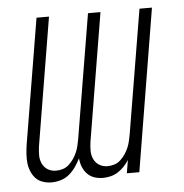

<svg xmlns="http://www.w3.org/2000/svg" viewBox="-44 -562 587 613"><g transform="rotate(-5 250.0 -256.0)"><path d="M262 8Q247 8 234 3.5Q221 -1 211.5 -11Q202 -21 197 -34Q192 -47 191 -61Q184 -47 175 -34Q166 -21 154 -11Q142 -1 127 3.5Q112 8 97 8Q83 8 69.5 3.5Q56 -1 47 -10.5Q38 -20 32.5 -33Q27 -46 25.5 -60Q24 -74 25 -88.5Q26 -103 28 -117L95 -520H135L67 -110Q65 -96 65 -81.5Q65 -67 71 -54.5Q77 -42 88.5 -35Q100 -28 115 -28Q126 -28 137 -31.5Q148 -35 156.5 -43Q165 -51 171.5 -60.5Q178 -70 182.5 -80.5Q187 -91 189.5 -102Q192 -113 194 -124L260 -520H300L232 -110Q230 -96 230 -81.5Q230 -67 236 -54.5Q242 -42 253.5 -35Q265 -28 280 -28Q291 -28 302 -31.5Q313 -35 321.5 -43Q330 -51 336.5 -60.5Q343 -70 347.5 -80.5Q352 -91 354.5 -102Q357 -113 359 -124L425 -520H465L379 0H339L346 -42Q339 -31 330 -21.5Q321 -12 310 -5Q299 2 286.5 5Q274 8 262 8Z"/></g></svg>

Font: Iosevka Term Curly XLt Obl
Style: Regular
Weight: 200
Italic angle: -9°
Designer: Belleve Invis
Foundry: Belleve Invis
Version: Version 32.3.0